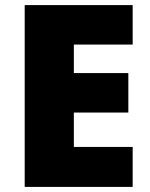

<svg xmlns="http://www.w3.org/2000/svg" viewBox="-20 -734 589 754"><path d="M501 0H77V-714H501V-559H270V-447H484V-292H270V-157H501Z"/></svg>

Font: Noto Sans Oriya Blk
Style: Regular
Weight: 900
Designer: Amélie Bonet and Sol Matas
Foundry: Google LLC
Version: Version 2.006; ttfautohint (v1.8.4.7-5d5b)